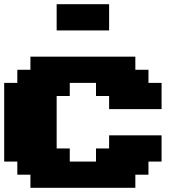

<svg xmlns="http://www.w3.org/2000/svg" viewBox="-20 -895 915 915"><path d="M125 0H625V-62.5H687.5V-125H750V-250H500V-187.5H437.5V-125H312.5V-187.5H250V-437.5H312.5V-500H437.5V-437.5H500V-375H750V-500H687.5V-562.5H625V-625H125V-562.5H62.5V-500H0V-125H62.5V-62.5H125ZM250 -750H500V-875H250Z"/></svg>

Font: Faithful 32x
Style: Bold
Weight: 400
Foundry: Faithful Resource Pack
Version: Version 1.0; January 27, 2023